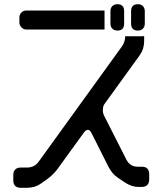

<svg xmlns="http://www.w3.org/2000/svg" viewBox="-20 -783 768 911"><path d="M476 -643V-733H104Q91 -733 81.5 -723.5Q72 -714 72 -700V-677Q72 -664 81.5 -653.5Q91 -643 104 -643ZM574 -611Q574 -584 558 -562L165 -18Q154 -2 139.5 5Q125 12 109 12H78Q62 12 52.5 21Q43 30 43 48V71Q43 108 78 108H109Q125 108 141.5 103.5Q158 99 174 88L201 69Q233 46 252 20L378 -154Q388 -167 397 -167Q407 -167 415 -150L494 7Q502 23 513 36.5Q524 50 539 60L573 83Q605 104 637 104H653Q669 104 678.5 95Q688 86 688 67V44Q688 8 653 8H632Q616 8 602.5 0Q589 -8 580 -25L475 -232Q468 -245 468 -259Q468 -260 468 -263Q468 -266 469 -271Q469 -281 479 -294L643 -521Q654 -537 659 -553.5Q664 -570 664 -587V-612Q661 -611 656 -611ZM634 -638Q649 -638 658 -647Q667 -656 667 -671V-730Q667 -745 658 -754Q649 -763 634 -763Q602 -763 602 -730V-671Q602 -638 634 -638ZM537 -638Q569 -638 569 -671V-730Q569 -763 537 -763Q522 -763 513 -754Q504 -745 504 -730V-671Q504 -656 513 -647Q522 -638 537 -638Z"/></svg>

Font: WDXL Lubrifont SC
Style: Regular
Weight: 400
Designer: [WDXL Lubrifont] Copyright 2020-2022 (c) NightFurySL2001, Skr-ZERO; [ZCOOL QingKe HuangYou] Copyright 2018-2022 (c) The 
Version: Version 2.001;hotconv 1.1.1;makeotfexe 2.6.0